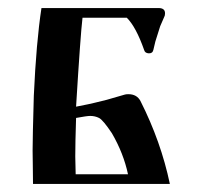

<svg xmlns="http://www.w3.org/2000/svg" viewBox="-20 -457 495 477"><path d="M83 -437H374Q390 -437 390 -424Q390 -418 388 -415Q384 -406 378 -392L372 -373Q368 -361 366 -354L361 -333Q359 -324 349.5 -324.5Q340 -325 338 -333Q318 -390 295 -413H185Q180 -372 169 -192L199 -198Q209 -200 245 -209L290 -222Q293 -223 299 -223Q320 -223 329 -206Q380 -105 402 0H62Q62 -19 61.5 -45.5Q61 -72 61 -83Q61 -114 64 -219Q70 -352 83 -437ZM167 -68Q167 -60 167.5 -45.5Q168 -31 168 -24H298Q287 -76 258 -126Q236 -159 226 -164Q216 -169 204 -169Q196 -169 169 -164Q167 -102 167 -68Z"/></svg>

Font: Ponomar Unicode TT
Style: Regular
Weight: 400
Designer: Vladislav V. Dorosh, Yuri A.W. Shardt, Nikita Simmons, Aleksandr Andreev
Foundry: Ponomar Project
Version: 1.1